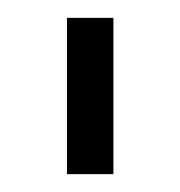

<svg xmlns="http://www.w3.org/2000/svg" viewBox="-20 -719 202 215"><path d="M55 -699H107V-524H55Z"/></svg>

Font: Prompt ExtraLight
Style: Regular
Weight: 275
Designer: Katatrad Team
Foundry: CadsonDemak
Version: Version 1.000